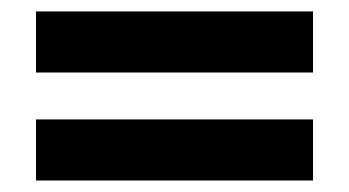

<svg xmlns="http://www.w3.org/2000/svg" viewBox="-20 -520 611 336"><path d="M43 -393.1V-500H527.8V-393.1ZM43 -204.1V-311H527.8V-204.1Z"/></svg>

Font: Samim FD
Style: Bold-FD
Weight: 700
Foundry: DejaVu fonts team - Redesigned by Saber Rastikerdar
Version: Version 4.0.1